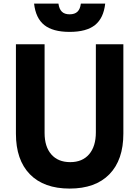

<svg xmlns="http://www.w3.org/2000/svg" viewBox="-20 -1051 790 1089"><path d="M232.9 -800V-296.6Q232.9 -218.7 271.2 -175.1Q309.5 -131.4 378.3 -131.4Q447.2 -131.4 485.4 -176Q523.7 -220.7 523.7 -300.5V-800H679.7V-293.1Q679.7 -143.9 600.5 -62.6Q521.2 18.6 375 18.6Q228.8 18.6 149.5 -62.6Q70.3 -143.9 70.3 -293.1V-800ZM375 -969.8Q403.8 -969.8 419.4 -984.7Q434.9 -999.6 438.6 -1030.7H576.7Q567.7 -948.1 519 -909.1Q470.2 -870.1 375 -870.1Q279.8 -870.1 231 -909.1Q182.3 -948.1 173.3 -1030.7H311.4Q315.7 -999.6 331 -984.7Q346.2 -969.8 375 -969.8Z"/></svg>

Font: Martian Mono Custom sWd Rg
Style: Regular
Weight: 400
Width: 6
Monospace: yes
Designer: Alex Havermale
Foundry: Evil Martians
Version: Version 1.000